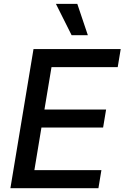

<svg xmlns="http://www.w3.org/2000/svg" viewBox="-20 -984 651 1004"><path d="M34.4 0H494.7L510.3 -94.5H159.8L196.7 -317.1H519.2L534.8 -411.2H212.4L249.3 -632.8H595.5L611.2 -727.3H155.2ZM272.4 -963.8 354.4 -800.1H439.3L384.2 -963.8Z"/></svg>

Font: Margiela Sans Medium
Style: Italic
Weight: 500
Italic angle: -9.39999°
Designer: Stefan Endress, Andreas Faust
Version: Version 1.100;FEAKit 1.0